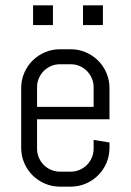

<svg xmlns="http://www.w3.org/2000/svg" viewBox="-20 -696 494 726"><path d="M394 -137.2Q394 -106.9 382.6 -80.1Q371.1 -53.2 351.1 -33.2Q331.1 -13.2 304.2 -1.7Q277.3 9.8 247.1 9.8H207Q176.8 9.8 149.9 -1.7Q123 -13.2 103 -33.2Q83 -53.2 71.5 -80.1Q60.1 -106.9 60.1 -137.2V-362.8Q60.1 -393.1 71.5 -419.9Q83 -446.8 103 -466.8Q123 -486.8 149.9 -498.3Q176.8 -509.8 207 -509.8H247.1Q277.3 -509.8 304.2 -498.3Q331.1 -486.8 351.1 -466.8Q371.1 -446.8 382.6 -419.9Q394 -393.1 394 -362.8V-245.1H120.1V-133.8Q120.1 -115.7 127 -99.9Q133.8 -84 145.5 -72.3Q157.2 -60.5 173.1 -53.7Q189 -46.9 207 -46.9H247.1Q265.1 -46.9 281 -53.7Q296.9 -60.5 308.6 -72.3Q320.3 -84 327.1 -99.9Q334 -115.7 334 -133.8V-167L394 -157.2V-137.2ZM334 -366.2Q334 -384.3 327.1 -400.1Q320.3 -416 308.6 -427.7Q296.9 -439.5 281 -446.3Q265.1 -453.1 247.1 -453.1H207Q189 -453.1 173.1 -446.3Q157.2 -439.5 145.5 -427.7Q133.8 -416 127 -400.1Q120.1 -384.3 120.1 -366.2V-292H334ZM105 -601.1V-675.8H180.2V-601.1ZM293.9 -601.1V-675.8H369.1V-601.1Z"/></svg>

Font: Abel
Style: Regular
Weight: 400
Designer: Matthew Desmond
Foundry: Matthew Desmond
Version: Version 1.003